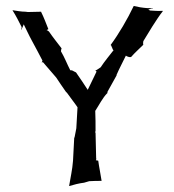

<svg xmlns="http://www.w3.org/2000/svg" viewBox="-20 -608 578 639"><path d="M22 -573C33 -556 43 -536 52 -518V-517C52 -515 51 -511 50 -509H51C54 -514 57 -522 59 -527C68 -509 77 -489 87 -471C98 -450 110 -429 121 -407V-405C120 -403 120 -402 119 -401V-400C120 -401 122 -401 123 -401L167 -350C177 -334 189 -318 199 -303C200 -302 200 -301 201 -301L203 -299C214 -283 228 -266 238 -251C237 -229 235 -204 234 -181L228 -150H227V-149L223 -73C221 -44 214 -14 210 11H211C224 7 243 2 260 0L277 -5C291 -6 306 -6 318 -6V-7C315 -28 310 -50 307 -73C305 -74 300 -75 299 -74C300 -75 301 -80 300 -82L298 -166C297 -166 297 -169 297 -169C297 -170 297 -171 298 -171V-172C298 -194 298 -217 297 -239C309.5 -257.8 321.3 -282.3 337 -298H338C337 -299 337 -302 338 -303L368 -357V-359C377 -380 390 -404 399 -423C400 -421 407 -419 410 -418H416C429 -433 445 -447 457 -459C456 -461 456 -468 457 -471L487 -520C498 -537 510 -556 522 -571L521 -572C508 -571 493 -572 479 -573C477 -574 475 -576 473 -576C478 -577 484 -580 489 -580V-581C486 -581 482 -580 479 -581H470C455 -582 437 -585 425 -588C404 -544 376 -496 348 -458C350 -458 352 -453 352 -451L353 -450C353 -448 356 -441 358 -441C345 -424 328 -404 315 -384L303 -376C302 -375 299 -374 298 -374L297 -373C299 -373 301 -371 301 -369C291 -349 282 -329 272 -309C260 -328 246 -348 233 -367L225 -371C223 -373 216 -375 214 -374C204 -393 195 -417 183 -437V-438C183 -440 184 -446 185 -447C172 -464 156 -484 143 -503C140.7 -505.3 138.7 -506.1 135 -508C137 -509 140 -510 141 -511C133 -531 126 -550 117 -568V-569C103 -569 88 -568 73 -568L65 -569C51 -569 35 -572 22 -574Z"/></svg>

Font: Charger Mayhem
Style: Regular
Weight: 400
Designer: Jasper
Foundry: Cannot Into Space Fonts
Version: Version 0.98